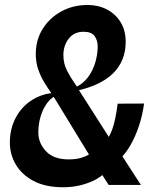

<svg xmlns="http://www.w3.org/2000/svg" viewBox="-20 -760 640 789"><path d="M239.5 9.5Q167 9.5 118.2 -16.2Q69.5 -42 45 -83.8Q20.5 -125.5 20.5 -174Q20.5 -230.5 44.5 -276Q68.5 -321.5 111.5 -349Q146.5 -371.5 191 -377.5Q177.5 -396 164 -418Q148.5 -442.5 137.8 -472.5Q127 -502.5 127 -538Q127 -595.5 155.2 -641Q183.5 -686.5 231.8 -713Q280 -739.5 340.5 -739.5Q384.5 -739.5 420 -720.8Q455.5 -702 476 -668.2Q496.5 -634.5 496.5 -588.5Q496.5 -509 444 -458Q395 -410.5 304.5 -389.5L427 -197.5Q435 -211 441 -227.5Q448.5 -248.5 454 -275.2Q459.5 -302 463.5 -334L572 -334.5Q566 -288 551.2 -243.2Q536.5 -198.5 515.5 -162.5Q500 -136 483 -117.5L559 0H426.5L400.5 -40.5Q379 -23 351.5 -12Q299 9.5 239.5 9.5ZM201 -362Q186 -353 174 -337Q156.5 -313.5 147 -281.8Q137.5 -250 137.5 -216Q137.5 -172 169 -138.5Q200.5 -105 262 -105Q293.5 -105 315 -112Q332 -117 345.5 -125L204.5 -356ZM296 -404Q323 -418 341 -442Q362 -470 371.8 -504Q381.5 -538 381.5 -569.5Q381.5 -593.5 369 -611.5Q356.5 -629.5 323 -629.5Q284.5 -629.5 262.5 -601.2Q240.5 -573 240.5 -533.5Q240.5 -497.5 256.5 -467.5Q272.5 -437.5 294.5 -406.5Z"/></svg>

Font: Spline Sans Mono SemiBold
Style: Italic
Weight: 600
Italic angle: -4°
Monospace: yes
Version: Version 1.004